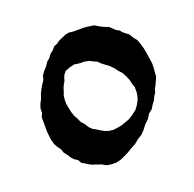

<svg xmlns="http://www.w3.org/2000/svg" viewBox="-99 -616 739 731"><g transform="rotate(-20 270.0 -250.5)"><path d="M253 -514 267 -512H312L325 -511L338 -509L352 -507L367 -498L384 -489L403 -482L415 -471L424 -462L437 -455L444 -446L456 -436L466 -429L472 -419L479 -408L488 -397L495 -377L500 -359L504 -337L507 -316L510 -297V-278L508 -259L507 -242L500 -227L494 -213L487 -202L483 -187L475 -175L468 -160L458 -147L449 -132L433 -119L422 -101L406 -86L393 -69L379 -54L361 -43L344 -29L325 -19L307 -8L291 0L271 9L253 13H235L220 11L209 7L197 0L184 -4L173 -8L161 -12L150 -18L139 -25L127 -32L119 -46L106 -54L96 -65L87 -79L77 -92L72 -107L62 -120L54 -135L49 -153L47 -170L45 -189V-246L52 -263V-280L58 -297L66 -312L72 -330L79 -345L89 -362L99 -377L104 -395L115 -410L127 -423L137 -438L150 -449L159 -462L171 -471L182 -484L195 -489L209 -499L224 -505L237 -511ZM229 -393 209 -388 191 -381 182 -370 177 -359 173 -345 166 -334 161 -322 157 -309 152 -296 150 -280V-263L153 -246L157 -227L163 -209L171 -195L178 -179L190 -166L199 -151L211 -139L224 -132L240 -122L253 -115L267 -110L285 -108L302 -110L319 -113L336 -119L355 -126L372 -137L390 -151L401 -166L410 -182L415 -198L417 -213V-233L412 -247L408 -265L401 -282L392 -299L380 -312L368 -328L355 -341L340 -352L327 -362L316 -373L302 -379L289 -386L269 -390H251Z"/></g></svg>

Font: Tagesschrift
Style: Regular
Weight: 400
Designer: Yanone
Version: Version 2.000; ttfautohint (v1.8.4.7-5d5b)